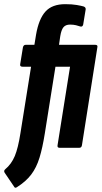

<svg xmlns="http://www.w3.org/2000/svg" viewBox="-50 -709 487 921"><path d="M216 -389 165 -69Q154 0 139.5 47.5Q125 95 99.5 128.5Q74 162 31 189Q22 195 18 187L-28 119Q-33 110 -25 103Q5 78 21 39.5Q37 1 48 -70L99 -389H58Q44 -389 47 -402L60 -482Q63 -494 73 -494H115L123 -543Q136 -618 168 -653.5Q200 -689 263 -689Q296 -689 318.5 -685Q341 -681 351 -678Q362 -674 361 -664L349 -591Q346 -579 335 -582Q327 -585 314.5 -588Q302 -591 286 -591Q265 -591 254.5 -578.5Q244 -566 239 -535L233 -494H407Q420 -494 417 -482L343 -12Q341 0 330 0H236Q224 0 226 -12L286 -389Z"/></svg>

Font: Sofia Sans Extra Condensed ExtraBold
Style: Italic
Weight: 800
Italic angle: -9°
Designer: Botio Nikoltchev, Ani Petrova
Foundry: lettersoup
Version: Version 4.101; ttfautohint (v1.8.4.7-5d5b)